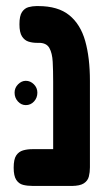

<svg xmlns="http://www.w3.org/2000/svg" viewBox="-20 -603 356 632"><path d="M216 9Q189 9 176 1.5Q163 -6 159 -18.5Q155 -31 155 -45V-334Q155 -371 153.5 -399.5Q152 -428 142.5 -445Q133 -462 108 -462H101Q87 -462 74 -466Q61 -470 52.5 -483Q44 -496 44 -523Q44 -551 52.5 -563.5Q61 -576 74 -579.5Q87 -583 100 -583H106Q171 -583 208 -553Q245 -523 260.5 -468Q276 -413 276 -337V-52Q276 -36 272.5 -22Q269 -8 256 0.5Q243 9 216 9ZM87 9Q70 9 56 5.5Q42 2 33.5 -11Q25 -24 25 -51Q25 -79 33.5 -91.5Q42 -104 56 -108Q70 -112 86 -112H222L221 9ZM65 -257Q50 -257 39 -269Q28 -281 28 -298Q28 -314 39.5 -325.5Q51 -337 65 -337Q80 -337 91.5 -325.5Q103 -314 103 -298Q103 -281 92 -269Q81 -257 65 -257Z"/></svg>

Font: Fredoka Condensed Medium
Style: Regular
Weight: 500
Width: 3
Designer: Ben Nathan
Foundry: Milena B. Brandão, Ben Nathan
Version: Version 2.001